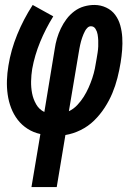

<svg xmlns="http://www.w3.org/2000/svg" viewBox="-20 -540 540 775"><path d="M107 215 143 1Q115 -5 91.5 -20Q68 -35 51.5 -56.5Q35 -78 25 -104Q15 -130 11 -158.5Q7 -187 8 -216Q9 -245 14 -275Q24 -338 49.5 -400.5Q75 -463 112 -520L195 -474Q164 -424 142 -370.5Q120 -317 110 -262Q106 -237 105.5 -212Q105 -187 109.5 -163.5Q114 -140 126 -119Q138 -98 159 -88L201 -343Q204 -364 210 -384.5Q216 -405 225.5 -425Q235 -445 248.5 -463Q262 -481 280 -494.5Q298 -508 319 -514Q340 -520 361 -520Q386 -520 408.5 -509.5Q431 -499 445 -480Q459 -461 465.5 -437.5Q472 -414 473.5 -389Q475 -364 473 -338.5Q471 -313 467 -288Q462 -257 454 -225.5Q446 -194 433.5 -164Q421 -134 402.5 -105.5Q384 -77 360 -53.5Q336 -30 305.5 -15Q275 0 244 5L209 215ZM258 -91Q277 -100 292 -116Q307 -132 318 -149.5Q329 -167 337.5 -186Q346 -205 352.5 -224.5Q359 -244 363 -263.5Q367 -283 370 -303Q372 -315 374 -327.5Q376 -340 376.5 -352.5Q377 -365 376.5 -377Q376 -389 374 -401Q372 -413 365.5 -423.5Q359 -434 347 -434Q339 -434 333 -428Q327 -422 323.5 -415.5Q320 -409 317 -402Q314 -395 311.5 -387.5Q309 -380 307 -373Q305 -366 303.5 -358.5Q302 -351 300.5 -343.5Q299 -336 298 -329Z"/></svg>

Font: Iosevka SS04 Semibold
Style: Italic
Weight: 600
Italic angle: -9°
Monospace: yes
Designer: Belleve Invis
Foundry: Belleve Invis
Version: Version 19.0.0; ttfautohint (v1.8.4)